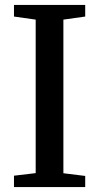

<svg xmlns="http://www.w3.org/2000/svg" viewBox="-20 -763 404 783"><path d="M125.5 -57V-683L37 -695.5V-743H327.5V-695.5L238.5 -683V-56.5L327.5 -45.5V0H37V-46.5Z"/></svg>

Font: Merriweather 36pt Medium
Style: Regular
Weight: 500
Version: Version 2.100